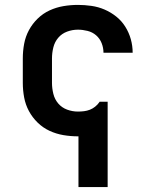

<svg xmlns="http://www.w3.org/2000/svg" viewBox="-20 -548 640 783"><path d="M300 215V8Q299 8 298.5 8Q298 8 298 8Q268 8 238.5 3Q209 -2 182 -14.5Q155 -27 133.5 -48Q112 -69 98 -95Q84 -121 78.5 -150.5Q73 -180 73 -210V-310Q73 -340 78.5 -369.5Q84 -399 98 -425Q112 -451 133.5 -472Q155 -493 182 -505.5Q209 -518 238.5 -523Q268 -528 298 -528Q325 -528 353 -524Q381 -520 406.5 -509Q432 -498 454 -480.5Q476 -463 491 -439Q506 -415 513.5 -388Q521 -361 521 -333Q521 -333 521 -333Q521 -333 521 -333H402Q402 -333 402 -333Q402 -333 402 -333Q402 -353 394.5 -372Q387 -391 372 -404Q357 -417 337 -422Q317 -427 298 -427Q275 -427 253.5 -419Q232 -411 217.5 -394Q203 -377 197.5 -354.5Q192 -332 192 -310V-210Q192 -188 197.5 -165.5Q203 -143 217.5 -126Q232 -109 253.5 -101Q275 -93 298 -93Q310 -93 322.5 -94.5Q335 -96 346.5 -100.5Q358 -105 368 -113Q378 -121 385 -131L386 -133H419V215Z"/></svg>

Font: Zed Sans Extended
Style: Bold
Weight: 700
Width: 7
Designer: Belleve Invis
Foundry: Belleve Invis
Version: Version 1.0.0; ttfautohint (v1.8.4)